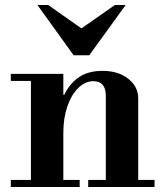

<svg xmlns="http://www.w3.org/2000/svg" viewBox="-20 -744 648 764"><path d="M401 -15V-363Q401 -421 351 -421Q319 -421 291.5 -394Q264 -367 248 -320.5Q232 -274 232 -215L212 -367H236Q256 -410 293 -436Q330 -462 388 -462Q451 -462 490.5 -430.5Q530 -399 530 -353V-15ZM23 0V-28H297V0ZM103 -15V-434H232V-15ZM331 0V-28H595V0ZM23 -422V-450H232V-422ZM273 -524 129 -724H172L304 -631L437 -724H480L335 -524Z"/></svg>

Font: Libre Bodoni SemiBold
Style: Regular
Weight: 600
Designer: Pablo Impallari, Rodrigo Fuenzalida
Foundry: Impallari Type
Version: Version 2.005;gftools[0.9.23]